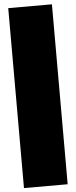

<svg xmlns="http://www.w3.org/2000/svg" viewBox="-66 -1010 431 1090"><g transform="rotate(-5 149.5 -464.5)"><path d="M273.9 -976.6V48.8H24.9V-976.6Z"/></g></svg>

Font: Wilelessous
Style: Regular
Weight: 400
Designer: Kristopher Martin
Foundry: Kristopher Martin
Version: Version 1.0; ttfautohint (v1.8.4.7-5d5b)